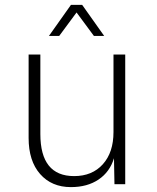

<svg xmlns="http://www.w3.org/2000/svg" viewBox="-20 -753 640 785"><path d="M270 12Q191 12 144 -41.5Q97 -95 97 -189V-530H145V-205Q145 -33 283 -33Q357 -33 400.5 -81.5Q444 -130 444 -213V-530H492V0H448L446 -106Q429 -50 383 -19Q337 12 270 12ZM180 -606 270 -733H316L406 -606H364L293 -702L222 -606Z"/></svg>

Font: Geist Mono ExtraLight
Style: Regular
Weight: 200
Monospace: yes
Designer: Basement.studio, Andrés Briganti, Mateo Zaragoza
Foundry: Basement.studio, Vercel, Andrés Briganti, Guido Ferreyra, Mateo Zaragoza
Version: Version 1.500; ttfautohint (v1.8.4.7-5d5b)